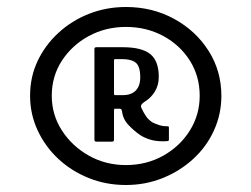

<svg xmlns="http://www.w3.org/2000/svg" viewBox="-20 -720 719 549"><path d="M340 -191Q283 -191 233.5 -211Q184 -231 146.5 -266Q109 -301 87.5 -347.5Q66 -394 66 -446Q66 -500 87.5 -545.5Q109 -591 147 -626Q185 -661 234.5 -680.5Q284 -700 340 -700Q416 -700 478 -666Q540 -632 576.5 -574.5Q613 -517 613 -446Q613 -394 592 -347.5Q571 -301 533 -266Q495 -231 445.5 -211Q396 -191 340 -191ZM340 -248Q399 -248 447 -275Q495 -302 523 -347Q551 -392 551 -446Q551 -502 523 -546.5Q495 -591 447 -617Q399 -643 340 -643Q282 -643 234 -617Q186 -591 157 -546.5Q128 -502 128 -446Q128 -392 157 -347Q186 -302 234 -275Q282 -248 340 -248ZM256 -315Q250 -315 250 -320V-580Q250 -585 256 -585H331Q385 -585 409.5 -565.5Q434 -546 434 -500Q434 -477 423 -458.5Q412 -440 392 -428Q386 -424 384 -420Q382 -416 385 -410Q391 -397 398 -387Q405 -377 416 -370Q424 -366 434.5 -362.5Q445 -359 457 -359Q461 -359 462 -358.5Q463 -358 463 -354V-321Q463 -318 461 -317Q459 -316 445 -316Q426 -316 410.5 -320.5Q395 -325 382 -333Q364 -345 347.5 -362.5Q331 -380 329 -402Q329 -403 327.5 -406Q326 -409 323 -409H308Q306 -409 306 -404V-320Q306 -315 300 -315ZM306 -452Q306 -448 309 -448H332Q355 -448 368 -461Q381 -474 381 -499Q381 -530 368.5 -540.5Q356 -551 329 -551H309Q306 -551 306 -547Z"/></svg>

Font: Glory SemiBold
Style: Regular
Weight: 600
Designer: Robert Leuschke
Foundry: Robert Leuschke
Version: Version 1.011